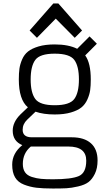

<svg xmlns="http://www.w3.org/2000/svg" viewBox="-20 -841 620 1102"><path d="M294 -184Q348 -184 387 -195.5Q426 -207 447.5 -224.5Q469 -242 481.5 -270Q494 -298 497.5 -323.5Q501 -349 501 -385Q501 -479 469 -523L536 -590L494 -632L423 -561Q373 -586 294 -586Q240 -586 201.5 -574.5Q163 -563 141 -545.5Q119 -528 107 -500Q95 -472 91.5 -446.5Q88 -421 88 -385Q88 -269 140 -225L97 -184Q53 -140 53 -91Q53 -31 108 -8Q50 39 50 104Q50 149 66.5 177Q83 205 117.5 218.5Q152 232 189 236.5Q226 241 284 241Q332 241 361 239.5Q390 238 428.5 229Q467 220 488 204Q509 188 524.5 156.5Q540 125 540 80Q540 15 501.5 -19Q463 -53 392 -53H163Q110 -53 110 -96Q110 -129 136 -154L184 -200Q229 -184 294 -184ZM294 -237Q209 -237 182.5 -273Q156 -309 156 -385Q156 -461 182.5 -497Q209 -533 294 -533Q380 -533 406.5 -497Q433 -461 433 -385Q433 -309 406.5 -273Q380 -237 294 -237ZM284 188Q242 188 215.5 185.5Q189 183 162.5 174.5Q136 166 123.5 147.5Q111 129 111 100Q111 38 157 0H372Q475 0 475 81Q475 151 432.5 169.5Q390 188 284 188ZM192 -624 300 -734 409 -624 451 -666 315 -821H286L150 -666Z"/></svg>

Font: Glegoo
Style: Regular
Weight: 400
Version: Version 2.0.1; ttfautohint (v0.9) -r 48 -G 60